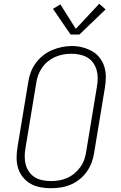

<svg xmlns="http://www.w3.org/2000/svg" viewBox="-20 -990 640 1018"><path d="M249 8Q220 8 192 2.5Q164 -3 141 -16.5Q118 -30 101 -51Q84 -72 76 -98.5Q68 -125 68 -153.5Q68 -182 73 -211L130 -556Q134 -582 143.5 -607.5Q153 -633 169.5 -655.5Q186 -678 208.5 -696Q231 -714 256.5 -724.5Q282 -735 308 -740.5Q334 -746 361 -746Q390 -746 417 -739Q444 -732 467.5 -719Q491 -706 508 -684.5Q525 -663 533 -637Q541 -611 541 -582Q541 -553 536 -524L479 -179Q475 -153 465.5 -127.5Q456 -102 440 -79.5Q424 -57 401.5 -39Q379 -21 353.5 -10.5Q328 0 301.5 4Q275 8 249 8ZM249 -30Q271 -30 292.5 -33.5Q314 -37 335 -46Q356 -55 374 -70Q392 -85 405.5 -103.5Q419 -122 426.5 -143Q434 -164 437 -186L494 -531Q498 -553 498 -576Q498 -599 492 -619.5Q486 -640 473.5 -657.5Q461 -675 442.5 -685.5Q424 -696 402 -700.5Q380 -705 358 -705Q336 -705 314.5 -701Q293 -697 272.5 -688Q252 -679 234 -664.5Q216 -650 203 -631Q190 -612 182.5 -591.5Q175 -571 172 -549L115 -204Q111 -182 111 -159.5Q111 -137 116.5 -116.5Q122 -96 134.5 -78.5Q147 -61 165 -50Q183 -39 205 -34.5Q227 -30 249 -30ZM354 -807 261 -943 300 -967 382 -837 506 -970 540 -940 401 -807Z"/></svg>

Font: Iosevka Curly Slab XLtExObl
Style: Regular
Weight: 200
Width: 7
Italic angle: -9°
Monospace: yes
Designer: Belleve Invis
Foundry: Belleve Invis
Version: Version 11.0.0; ttfautohint (v1.8.3)